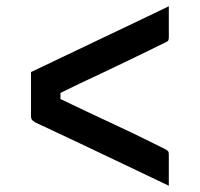

<svg xmlns="http://www.w3.org/2000/svg" viewBox="-20 -606 640 613"><path d="M79 -376Q128 -399 182 -425Q236 -451 293 -478Q350 -505 407.5 -532.5Q465 -560 519 -586Q519 -562 519 -537Q519 -512 519 -487Q519 -481 517.5 -477.5Q516 -474 509 -471Q487 -460 456 -445Q425 -430 388 -412Q351 -394 311.5 -375.5Q272 -357 233 -338.5Q194 -320 160 -303L173 -330V-271L160 -296Q204 -275 253.5 -251.5Q303 -228 351.5 -205.5Q400 -183 440.5 -163Q481 -143 509 -129Q516 -125 517.5 -122Q519 -119 519 -112Q519 -88 519 -63Q519 -38 519 -13Q448 -47 377.5 -80.5Q307 -114 235.5 -148Q164 -182 93 -215Q88 -218 85 -220.5Q82 -223 80.5 -226.5Q79 -230 79 -235Q79 -270 79 -306Q79 -342 79 -376Z"/></svg>

Font: Recursive Medium
Style: Regular
Weight: 500
Version: Version 1.085